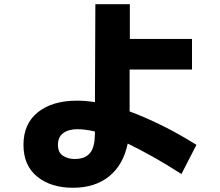

<svg xmlns="http://www.w3.org/2000/svg" viewBox="-20 -820 1040 908"><path d="M325 68Q221 68 156 15.5Q91 -37 91 -135Q91 -235 159.5 -289.5Q228 -344 344 -344Q384 -344 429 -337L431 -800H594V-636H888V-491H593V-293Q666 -266 746 -226.5Q826 -187 909 -135L838 3Q765 -44 701.5 -79.5Q638 -115 584 -141Q563 -40 496 14Q429 68 325 68ZM254 -135Q254 -98 278.5 -83Q303 -68 332 -68Q368 -68 388 -81Q408 -94 416.5 -114Q425 -134 427 -156.5Q429 -179 429 -197V-198Q383 -209 346 -209Q304 -209 279 -190.5Q254 -172 254 -135Z"/></svg>

Font: Murecho ExtraBold
Style: Regular
Weight: 800
Designer: Neil Summerour
Foundry: Positype
Version: Version 1.010; ttfautohint (v1.8.3)